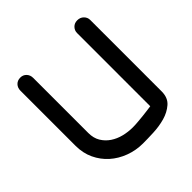

<svg xmlns="http://www.w3.org/2000/svg" viewBox="-152 -676 796 796"><g transform="rotate(-45 246.0 -278.0)"><path d="M375 -518Q375 -533 385.5 -544Q396 -555 413 -555Q430 -555 441 -544Q452 -533 452 -518V-99Q452 -62 429 -42Q406 -22 374 -13Q342 -4 306 -2.5Q270 -1 245 -1Q204 -1 166.5 -15Q129 -29 101 -54Q73 -79 56.5 -114Q40 -149 40 -192V-515Q40 -532 50.5 -543Q61 -554 78 -554Q94 -554 104.5 -543Q115 -532 115 -515V-192Q115 -162 128 -140.5Q141 -119 162 -105Q183 -91 209 -84.5Q235 -78 262 -78Q277 -78 293 -79.5Q309 -81 324.5 -82.5Q340 -84 353.5 -86Q367 -88 375 -89Z"/></g></svg>

Font: VDS Compensated
Style: Light
Weight: 300
Designer: artmaker
Foundry: artmaker
Version: Version 1.000 2012 initial release